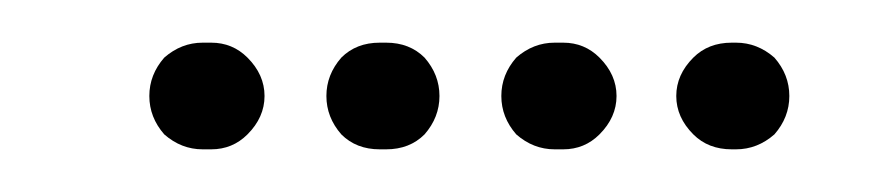

<svg xmlns="http://www.w3.org/2000/svg" viewBox="-20 -187 410 90"><path d="M57 -124Q50 -132 50 -142Q50 -152 57 -160Q65 -167 75 -167H79Q89 -167 96 -160Q104 -152 104 -142Q104 -132 96 -124Q89 -117 79 -117H75Q65 -117 57 -124ZM179 -124Q186 -132 186 -142Q186 -152 179 -160Q172 -167 161 -167H158Q147 -167 140 -160Q133 -152 133 -142Q133 -132 140 -124Q147 -117 158 -117H161Q172 -117 179 -124ZM261 -124Q269 -132 269 -142Q269 -152 261 -160Q254 -167 244 -167H240Q230 -167 222 -160Q215 -152 215 -142Q215 -132 222 -124Q230 -117 240 -117H244Q254 -117 261 -124ZM343 -124Q350 -132 350 -142Q350 -152 343 -160Q335 -167 325 -167H323Q312 -167 305 -160Q297 -152 297 -142Q297 -132 305 -124Q312 -117 323 -117H325Q335 -117 343 -124Z"/></svg>

Font: FRB American Cursive Dotted Black
Style: Bold Italic
Weight: 900
Italic angle: -25°
Version: Version 2.0;Modular Font Editor K font №1